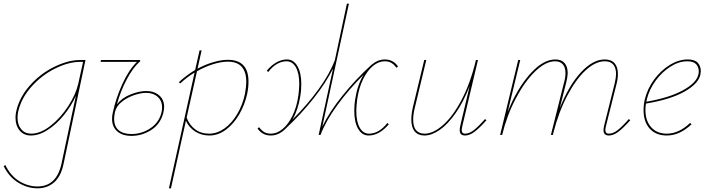

<svg xmlns="http://www.w3.org/2000/svg" viewBox="-52 -731 3831 1040"><path d="M411 -406 292 158Q278 225 241 257Q204 289 151 289Q97 289 47 258.5Q-3 228 -32 169L-23 163Q5 221 52 250Q99 279 151 279Q254 279 281 156L359 -212Q334 -157 294.5 -108Q255 -59 207.5 -28Q160 3 115 3Q77 3 54.5 -24Q32 -51 32 -93Q32 -108 35 -124Q51 -201 108 -266Q165 -331 241 -368.5Q317 -406 384 -406ZM372 -278 398 -396H383Q320 -396 247 -360Q174 -324 118 -261Q62 -198 46 -124Q43 -108 43 -93Q43 -55 63 -31Q83 -7 117 -7Q167 -7 221.5 -49.5Q276 -92 317.5 -156Q359 -220 372 -278Z M837 -152Q837 -137 832 -117Q816 -58 766.5 -26.5Q717 5 660 5Q611 5 583 -19.5Q555 -44 555 -87Q555 -105 559 -121Q575 -197 610 -274.5Q645 -352 690 -396H493L495 -406H706L708 -400Q668 -365 634 -300Q600 -235 581 -165Q607 -200 654 -219Q701 -238 740 -238Q782 -238 809.5 -215Q837 -192 837 -152ZM826 -149Q826 -185 802 -206.5Q778 -228 740 -228Q711 -228 674 -215.5Q637 -203 607 -179Q577 -155 570 -121Q566 -97 566 -88Q566 -47 590.5 -26Q615 -5 660 -5Q715 -5 761.5 -35.5Q808 -66 822 -119Q826 -134 826 -149Z M1294 -289Q1294 -257 1287 -223Q1274 -164 1244.5 -112.5Q1215 -61 1172.5 -29Q1130 3 1082 3Q1039 3 1005.5 -18.5Q972 -40 955 -77L874 289H863L1002 -338Q963 -315 924 -279L917 -286Q957 -323 1005 -352L1029 -458H1040L1018 -359Q1061 -382 1104 -394.5Q1147 -407 1182 -407Q1294 -407 1294 -289ZM1282 -287Q1282 -397 1182 -397Q1147 -397 1103 -383.5Q1059 -370 1015 -345L959 -94Q973 -55 1004.5 -31Q1036 -7 1081 -7Q1124 -7 1163.5 -35Q1203 -63 1232.5 -112.5Q1262 -162 1275 -223Q1282 -265 1282 -287Z M2104 -371 2096 -364Q2083 -381 2068.5 -390Q2054 -399 2031 -399Q1999 -399 1968.5 -374Q1938 -349 1915 -302.5Q1892 -256 1883 -194Q1878 -156 1878 -130Q1878 -72 1896.5 -39.5Q1915 -7 1947 -7Q1974 -7 1999.5 -22Q2025 -37 2046 -65L2054 -58Q2030 -29 2002 -13Q1974 3 1945 3Q1909 3 1888 -33Q1867 -69 1867 -130Q1867 -165 1872 -194Q1884 -271 1917 -326Q1836 -245 1774.5 -160.5Q1713 -76 1684 0H1674L1752 -360Q1714 -283 1647 -198.5Q1580 -114 1500 -39Q1461 3 1415 3Q1369 3 1343 -35L1351 -42Q1364 -25 1378.5 -16Q1393 -7 1416 -7Q1448 -7 1478.5 -32Q1509 -57 1532 -103.5Q1555 -150 1564 -212Q1569 -250 1569 -276Q1569 -334 1550.5 -366.5Q1532 -399 1500 -399Q1473 -399 1447.5 -384Q1422 -369 1401 -341L1393 -348Q1417 -377 1445 -393Q1473 -409 1502 -409Q1538 -409 1559 -373Q1580 -337 1580 -276Q1580 -241 1575 -212Q1563 -136 1532 -83Q1613 -164 1673.5 -247.5Q1734 -331 1762 -406L1827 -711H1838L1694 -46Q1733 -126 1803.5 -213.5Q1874 -301 1959 -379Q1995 -409 2032 -409Q2078 -409 2104 -371Z M2583 -80Q2547 -39 2519.5 -18Q2492 3 2467 3Q2438 3 2438 -26Q2438 -36 2441 -49L2492 -265Q2458 -178 2415.5 -117.5Q2373 -57 2329.5 -27Q2286 3 2247 3Q2213 3 2194.5 -19Q2176 -41 2176 -84Q2176 -114 2185 -153L2246 -406H2257L2196 -152Q2186 -113 2186 -83Q2186 -44 2202 -25.5Q2218 -7 2248 -7Q2294 -7 2347 -53Q2400 -99 2448 -189.5Q2496 -280 2526 -406H2537L2452 -47Q2449 -35 2449 -26Q2449 -7 2467 -7Q2490 -7 2515 -26.5Q2540 -46 2575 -86Z M3362 -80Q3326 -39 3298.5 -18Q3271 3 3246 3Q3217 3 3217 -26Q3217 -36 3220 -49L3278 -281Q3285 -313 3285 -330Q3285 -363 3270 -381Q3255 -399 3224 -399Q3173 -399 3120 -350Q3067 -301 3020.5 -212.5Q2974 -124 2945 -10L2943 0H2932L3004 -287Q3011 -312 3011 -336Q3011 -366 2996.5 -382.5Q2982 -399 2955 -399Q2903 -399 2846 -343.5Q2789 -288 2741 -196Q2693 -104 2668 0H2657L2755 -406H2766L2698 -125Q2748 -250 2818.5 -329.5Q2889 -409 2956 -409Q2989 -409 3006 -389.5Q3023 -370 3023 -335Q3023 -318 3016 -288L2980 -145Q3029 -268 3094 -338.5Q3159 -409 3224 -409Q3259 -409 3277 -388.5Q3295 -368 3295 -330Q3295 -305 3288 -278L3230 -47Q3227 -35 3227 -27Q3227 -7 3246 -7Q3269 -7 3294 -26.5Q3319 -46 3354 -86Z M3744 -346Q3744 -340 3742 -328Q3732 -278 3656 -235Q3580 -192 3447 -170Q3444 -152 3444 -135Q3444 -77 3475 -42Q3506 -7 3560 -7Q3625 -7 3686 -65L3694 -58Q3630 3 3560 3Q3501 3 3467.5 -34Q3434 -71 3434 -134Q3434 -165 3441 -194Q3455 -251 3491.5 -300.5Q3528 -350 3576.5 -379.5Q3625 -409 3673 -409Q3711 -409 3727.5 -391Q3744 -373 3744 -346ZM3733 -345Q3733 -367 3719 -383Q3705 -399 3671 -399Q3625 -399 3579.5 -370Q3534 -341 3499.5 -294Q3465 -247 3452 -194L3449 -180Q3572 -201 3646.5 -241.5Q3721 -282 3731 -328Q3733 -338 3733 -345Z"/></svg>

Font: Ysabeau Infant Hairline
Style: Italic
Weight: 100
Italic angle: -12°
Designer: Christian Thalmann (Catharsis Fonts)
Version: Version 0.003